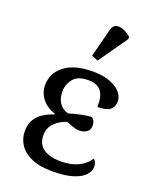

<svg xmlns="http://www.w3.org/2000/svg" viewBox="-151 -893 794 989"><g transform="rotate(20 246.5 -399.0)"><path d="M258 10Q188 10 143 -10Q98 -30 76.5 -63.5Q55 -97 55 -136Q55 -176 71.5 -202Q88 -228 114 -244Q140 -260 169 -269V-274Q124 -288 98 -321Q72 -354 72 -394Q72 -462 126.5 -503.5Q181 -545 281 -545Q337 -545 375.5 -530Q414 -515 433.5 -492Q453 -469 453 -444Q453 -413 432.5 -397Q412 -381 364 -381Q366 -439 344.5 -467Q323 -495 273 -495Q216 -495 191.5 -464Q167 -433 167 -394Q167 -357 184 -332Q201 -307 233 -298Q267 -309 303 -316Q339 -323 357 -322Q368 -312 371 -300.5Q374 -289 374 -281Q374 -258 356.5 -246Q339 -234 313 -235Q301 -235 281 -242Q261 -249 244 -256Q204 -243 178 -216Q152 -189 152 -151Q152 -102 185.5 -77.5Q219 -53 283 -53Q336 -53 376.5 -72Q417 -91 437 -125Q444 -120 449 -109.5Q454 -99 454 -86Q454 -62 434.5 -40Q415 -18 372 -4Q329 10 258 10ZM283 -606 248 -620 288 -776Q295 -802 313 -806.5Q331 -811 353 -802Q375 -793 394 -776V-764Z"/></g></svg>

Font: NotoSerif-Regular
Style: Regular
Weight: 400
Designer: Monotype Design Team
Foundry: Monotype Imaging Inc.
Version: Version 2.007; ttfautohint (v1.8) -l 8 -r 50 -G 200 -x 14 -D